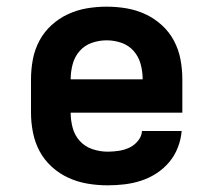

<svg xmlns="http://www.w3.org/2000/svg" viewBox="-20 -548 640 576"><path d="M303 8Q273 8 243 3Q213 -2 185.5 -14.5Q158 -27 135.5 -47.5Q113 -68 99 -94Q85 -120 79 -150Q73 -180 73 -210V-310Q73 -340 78.5 -369.5Q84 -399 98 -425.5Q112 -452 134.5 -472.5Q157 -493 184 -505.5Q211 -518 240.5 -523Q270 -528 300 -528Q330 -528 359.5 -523Q389 -518 416 -505.5Q443 -493 465.5 -472.5Q488 -452 502 -425.5Q516 -399 521.5 -369.5Q527 -340 527 -310V-210H192Q192 -187 198 -164.5Q204 -142 219.5 -125Q235 -108 257.5 -100.5Q280 -93 303 -93Q319 -93 336 -95.5Q353 -98 368 -105Q383 -112 394 -125.5Q405 -139 406 -155H525Q523 -130 513.5 -105.5Q504 -81 487.5 -61.5Q471 -42 449.5 -28Q428 -14 403.5 -6Q379 2 353.5 5Q328 8 303 8ZM192 -310H408Q408 -333 402 -355.5Q396 -378 381 -395Q366 -412 344.5 -419.5Q323 -427 300 -427Q277 -427 255.5 -419.5Q234 -412 219 -395Q204 -378 198 -355.5Q192 -333 192 -310Z"/></svg>

Font: Iosevka SS04 Extended
Style: Bold
Weight: 700
Width: 7
Monospace: yes
Designer: Belleve Invis
Foundry: Belleve Invis
Version: Version 19.0.0; ttfautohint (v1.8.4)